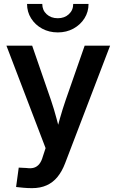

<svg xmlns="http://www.w3.org/2000/svg" viewBox="-20 -765 602 991"><path d="M63 200.2 76.7 100.1 116.7 102.1Q139.2 105.5 155.3 100.6Q171.4 95.7 182.9 81.5Q194.3 67.4 201.2 42.5L215.3 -0.5L13.2 -529.3H146L243.2 -248Q259.3 -200.7 271.7 -153.6Q284.2 -106.4 296.9 -58.6H263.2Q275.9 -106.4 289.3 -153.8Q302.7 -201.2 318.8 -248L417 -529.3H548.3L315.9 78.1Q299.8 120.1 276.6 148.4Q253.4 176.8 220.9 191.4Q188.5 206.1 145.5 206.1Q122.6 206.1 101.1 204.1Q79.6 202.1 63 200.2ZM278.3 -597.7Q233.4 -597.7 197.5 -617.2Q161.6 -636.7 140.6 -670.2Q119.6 -703.6 119.6 -744.6H198.2Q198.2 -712.4 220.7 -691.7Q243.2 -670.9 278.3 -670.9Q313 -670.9 335.4 -691.7Q357.9 -712.4 357.9 -744.6H437Q437 -703.6 416 -670.4Q395 -637.2 359.1 -617.4Q323.2 -597.7 278.3 -597.7Z"/></svg>

Font: Inter 24pt SemiBold
Style: Regular
Weight: 600
Designer: Rasmus Andersson
Foundry: rsms
Version: Version 4.001;git-66647c0bb